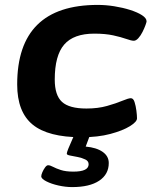

<svg xmlns="http://www.w3.org/2000/svg" viewBox="-20 -551 620 782"><path d="M312 8Q176 8 113 -43.5Q50 -95 50 -207Q50 -531 378 -531Q411 -531 445.5 -525.5Q480 -520 510 -510.5Q540 -501 558.5 -489Q577 -477 577 -464Q577 -461 572.5 -448.5Q568 -436 560.5 -421Q553 -406 543.5 -395.5Q534 -385 525 -385Q515 -385 494 -392.5Q473 -400 441 -407Q409 -414 364 -414Q280 -414 241.5 -369.5Q203 -325 203 -227Q203 -163 232.5 -136Q262 -109 332 -109Q379 -109 416 -119.5Q453 -130 478 -140.5Q503 -151 513 -151Q523 -151 528 -135.5Q533 -120 535.5 -100.5Q538 -81 538 -69Q538 -55 509 -37Q480 -19 429.5 -5.5Q379 8 312 8ZM274 211Q247 211 218 204.5Q189 198 168.5 187.5Q148 177 148 167Q148 161 152.5 150.5Q157 140 163.5 131Q170 122 176 122Q184 122 196 128.5Q208 135 228 141.5Q248 148 279 148Q341 148 341 118Q341 105 327.5 98.5Q314 92 296.5 88.5Q279 85 265.5 82.5Q252 80 252 75Q252 70 258 55Q264 40 286 -10H350L329 46Q373 50 398 67.5Q423 85 423 113Q423 159 384 185Q345 211 274 211Z"/></svg>

Font: Asap Expanded Expanded Regular
Style: Bold Italic
Weight: 700
Width: 7
Italic angle: -6°
Designer: Pablo Cosgaya
Foundry: Omnibus-Type
Version: Version 3.001; ttfautohint (v1.8.4.7-5d5b)